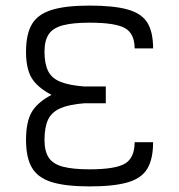

<svg xmlns="http://www.w3.org/2000/svg" viewBox="-20 -652 640 686"><path d="M300 14Q214 14 164.5 -1.5Q115 -17 94 -53Q73 -89 73 -152Q73 -216 93 -251Q113 -286 164 -313Q113 -340 93 -373.5Q73 -407 73 -467Q73 -530 94 -565.5Q115 -601 164.5 -616.5Q214 -632 300 -632Q387 -632 436.5 -618Q486 -604 506.5 -571Q527 -538 527 -479H461Q461 -532 426.5 -551.5Q392 -571 300 -571Q240 -571 204.5 -561.5Q169 -552 154 -529.5Q139 -507 139 -467Q139 -424 152 -398Q165 -372 196.5 -359.5Q228 -347 281 -343H358V-283H281Q228 -279 196.5 -265.5Q165 -252 152 -225Q139 -198 139 -152Q139 -112 154 -89Q169 -66 204.5 -56.5Q240 -47 300 -47Q392 -47 426.5 -67.5Q461 -88 461 -144H527Q527 -84 506.5 -49.5Q486 -15 436.5 -0.5Q387 14 300 14Z"/></svg>

Font: Victor Mono Light
Style: Regular
Weight: 300
Monospace: yes
Designer: Rune Bjørnerås
Version: Version 1.561;gftools[0.9.30]